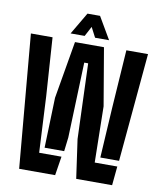

<svg xmlns="http://www.w3.org/2000/svg" viewBox="-102 -1054 948 1135"><g transform="rotate(10 372.0 -487.0)"><path d="M434 0 401 -233 385 -685H361.5L345.5 -233L335.5 -149H218L227.5 -450.5L286.5 -795H460.5L519 -450.5L525 -114H660.5L649.5 0ZM91.5 0 21 -800H151L174.5 -450.5L191.5 -114H325.5L307.5 0ZM552.5 -149 570.5 -450.5 594 -800H724L665 -149ZM252 -841 330 -973.5H405.5L483 -841H399L368 -900.5L336.5 -841Z"/></g></svg>

Font: Big Shoulders Stencil Display Thin ExtraBold
Style: Regular
Weight: 800
Version: Version 2.001